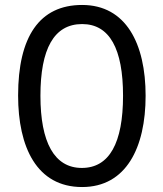

<svg xmlns="http://www.w3.org/2000/svg" viewBox="-20 -744 659 774"><path d="M567 -358C567 -568 488 -724 311 -724C139 -724 53 -596 53 -359C53 -151 128 10 311 10C488 10 567 -148 567 -358ZM143 -358C143 -546 197 -647 311 -647C422 -647 476 -547 476 -358C476 -168 421 -67 310 -67C199 -67 143 -170 143 -358Z"/></svg>

Font: Noto Sans Lao UI Cond
Style: Regular
Weight: 400
Width: 3
Designer: Monotype Design Team
Foundry: Monotype Imaging Inc.
Version: Version 2.000